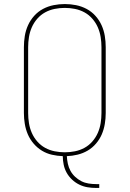

<svg xmlns="http://www.w3.org/2000/svg" viewBox="-20 -763 640 948"><path d="M455 165Q433 165 412 161.5Q391 158 371.5 148.5Q352 139 336 124Q320 109 309.5 90.5Q299 72 294.5 50.5Q290 29 290 8Q263 7 236.5 1Q210 -5 187 -19Q164 -33 146 -54Q128 -75 117.5 -99.5Q107 -124 102.5 -151Q98 -178 98 -205V-530Q98 -558 102.5 -585.5Q107 -613 118.5 -638.5Q130 -664 149 -685Q168 -706 192.5 -719Q217 -732 244.5 -737.5Q272 -743 300 -743Q328 -743 355.5 -737.5Q383 -732 407.5 -719Q432 -706 451 -685Q470 -664 481.5 -638.5Q493 -613 497.5 -585.5Q502 -558 502 -530V-205Q502 -178 497.5 -151Q493 -124 482.5 -99.5Q472 -75 454 -54Q436 -33 413 -19.5Q390 -6 363.5 0.5Q337 7 310 8Q311 27 315 45.5Q319 64 328 80.5Q337 97 351 110Q365 123 381.5 131.5Q398 140 417 143Q436 146 455 146H470V165ZM300 -11Q325 -11 350 -16Q375 -21 397 -33Q419 -45 436 -64.5Q453 -84 463 -107Q473 -130 477 -155Q481 -180 481 -205V-530Q481 -555 477 -580Q473 -605 463 -628Q453 -651 436 -670.5Q419 -690 397 -702Q375 -714 350 -719Q325 -724 300 -724Q275 -724 250 -719Q225 -714 203 -702Q181 -690 164 -670.5Q147 -651 137 -628Q127 -605 123 -580Q119 -555 119 -530V-205Q119 -180 123 -155Q127 -130 137 -107Q147 -84 164 -64.5Q181 -45 203 -33Q225 -21 250 -16Q275 -11 300 -11Z"/></svg>

Font: Iosevka Etoile Thin
Style: Regular
Weight: 100
Designer: Belleve Invis
Foundry: Belleve Invis
Version: Version 22.1.2; ttfautohint (v1.8.4)